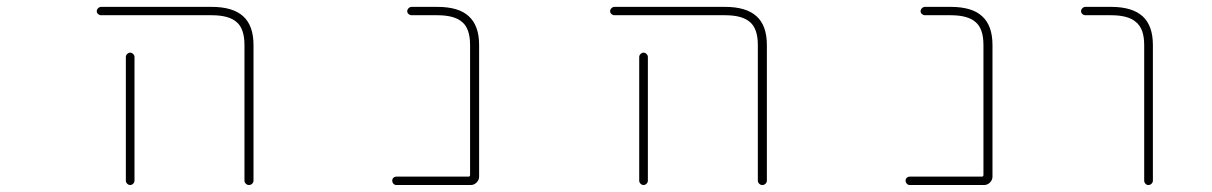

<svg xmlns="http://www.w3.org/2000/svg" viewBox="-20 -564 3540 561"><path d="M694.3 -36.1V-432.6Q694.3 -479.5 671.9 -499Q649.4 -519.5 598.6 -519.5H275.4Q270.5 -519.5 266.6 -522.9Q262.7 -526.4 262.7 -531.2Q262.7 -536.1 266.6 -540Q270.5 -543.9 275.4 -543.9H598.6Q660.2 -543.9 690.4 -516.6Q720.7 -489.3 720.7 -432.6V-36.1Q720.7 -31.2 716.8 -27.3Q712.9 -23.4 707.5 -23.4Q702.1 -23.4 698.2 -27.3Q694.3 -31.2 694.3 -36.1ZM347.7 -36.1V-397.5Q347.7 -402.3 351.6 -406.2Q355.5 -410.2 360.4 -410.2Q365.2 -410.2 369.1 -406.2Q373 -402.3 373 -397.5V-36.1Q373 -31.2 369.1 -27.3Q365.2 -23.4 360.4 -23.4Q355.5 -23.4 351.6 -27.3Q347.7 -31.2 347.7 -36.1Z M1138.7 -23.4Q1132.8 -23.4 1129.4 -27.3Q1126 -31.2 1126 -36.1Q1126 -41 1129.4 -44.4Q1132.8 -47.9 1138.7 -47.9H1348.6Q1353.5 -47.9 1353.5 -52.7V-432.6Q1353.5 -479.5 1331.1 -499Q1308.6 -519.5 1257.8 -519.5H1182.6Q1177.7 -519.5 1173.8 -522.9Q1169.9 -526.4 1169.9 -531.2Q1169.9 -536.1 1173.8 -540Q1177.7 -543.9 1182.6 -543.9H1257.8Q1320.3 -543.9 1349.6 -516.6Q1379.9 -489.3 1379.9 -432.6V-47.9Q1379.9 -38.1 1372.6 -30.8Q1365.2 -23.4 1355.5 -23.4Z M2194.3 -36.1V-432.6Q2194.3 -479.5 2171.9 -499Q2149.4 -519.5 2098.6 -519.5H1775.4Q1770.5 -519.5 1766.6 -522.9Q1762.7 -526.4 1762.7 -531.2Q1762.7 -536.1 1766.6 -540Q1770.5 -543.9 1775.4 -543.9H2098.6Q2160.2 -543.9 2190.4 -516.6Q2220.7 -489.3 2220.7 -432.6V-36.1Q2220.7 -31.2 2216.8 -27.3Q2212.9 -23.4 2207.5 -23.4Q2202.1 -23.4 2198.2 -27.3Q2194.3 -31.2 2194.3 -36.1ZM1847.7 -36.1V-397.5Q1847.7 -402.3 1851.6 -406.2Q1855.5 -410.2 1860.4 -410.2Q1865.2 -410.2 1869.1 -406.2Q1873 -402.3 1873 -397.5V-36.1Q1873 -31.2 1869.1 -27.3Q1865.2 -23.4 1860.4 -23.4Q1855.5 -23.4 1851.6 -27.3Q1847.7 -31.2 1847.7 -36.1Z M2638.7 -23.4Q2632.8 -23.4 2629.4 -27.3Q2626 -31.2 2626 -36.1Q2626 -41 2629.4 -44.4Q2632.8 -47.9 2638.7 -47.9H2848.6Q2853.5 -47.9 2853.5 -52.7V-432.6Q2853.5 -479.5 2831.1 -499Q2808.6 -519.5 2757.8 -519.5H2682.6Q2677.7 -519.5 2673.8 -522.9Q2669.9 -526.4 2669.9 -531.2Q2669.9 -536.1 2673.8 -540Q2677.7 -543.9 2682.6 -543.9H2757.8Q2820.3 -543.9 2849.6 -516.6Q2879.9 -489.3 2879.9 -432.6V-47.9Q2879.9 -38.1 2872.6 -30.8Q2865.2 -23.4 2855.5 -23.4Z M3323.2 -36.1V-432.6Q3323.2 -479.5 3299.8 -499Q3277.3 -519.5 3226.6 -519.5H3151.4Q3146.5 -519.5 3142.6 -522.9Q3138.7 -526.4 3138.7 -531.2Q3138.7 -536.1 3142.6 -540Q3146.5 -543.9 3151.4 -543.9H3226.6Q3288.1 -543.9 3318.4 -516.6Q3348.6 -489.3 3348.6 -432.6V-36.1Q3348.6 -31.2 3344.7 -27.3Q3340.8 -23.4 3335.4 -23.4Q3330.1 -23.4 3326.7 -27.3Q3323.2 -31.2 3323.2 -36.1Z"/></svg>

Font: Rounded-L Mgen+ 2m thin
Style: Regular
Weight: 100
Designer: [Source Han Sans]
Ryoko NISHIZUKA  (kana & ideographs); Paul D. Hunt (Latin, Greek & Cyrillic); Wenlong ZHANG  (bopomofo
Version: Version 1.059.20150602